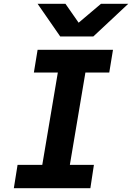

<svg xmlns="http://www.w3.org/2000/svg" viewBox="-20 -986 692 1006"><path d="M72 -122H201.5L283 -606H157.5L177 -725H572L552.5 -606H427.5L346 -122H472L453.5 0H52.5ZM177 -966H323L392 -867L509 -966H652L469 -795H295.5Z"/></svg>

Font: JuliaMono ExtraBoldItalic
Style: Regular
Weight: 800
Italic angle: -9°
Monospace: yes
Designer: cormullion
Foundry: corm
Version: Version 0.049; ttfautohint (v1.8.4)